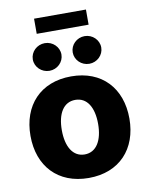

<svg xmlns="http://www.w3.org/2000/svg" viewBox="-97 -968 814 1048"><g transform="rotate(-10 309.5 -444.0)"><path d="M309.6 10.3C480 10.3 583.5 -103 583.5 -271C583.5 -439.5 480 -552.7 309.6 -552.7C138.7 -552.7 35.2 -439.5 35.2 -271C35.2 -103 138.7 10.3 309.6 10.3ZM309.6 -120.1C244.1 -120.1 209 -181.2 209 -272C209 -363.3 244.1 -422.4 309.6 -422.4C375 -422.4 410.2 -363.3 410.2 -272C410.2 -181.2 375 -120.1 309.6 -120.1ZM453.1 -897.9H165.5V-814H453.1ZM420.4 -603C463.9 -603 499.5 -637.7 499.5 -679.7C499.5 -721.7 463.9 -756.3 420.4 -756.3C376.5 -756.3 341.3 -721.7 341.3 -679.7C341.3 -637.7 376.5 -603 420.4 -603ZM199.7 -603C243.2 -603 278.8 -637.7 278.8 -679.7C278.8 -721.7 243.2 -756.3 199.7 -756.3C155.8 -756.3 120.1 -721.7 120.1 -679.7C120.1 -637.7 155.8 -603 199.7 -603Z"/></g></svg>

Font: Inter ExtraBold
Style: Regular
Weight: 800
Designer: Rasmus Andersson
Foundry: rsms
Version: Version 4.001;git-9221beed3